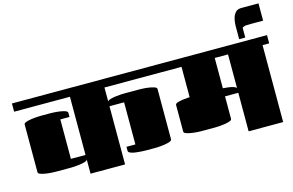

<svg xmlns="http://www.w3.org/2000/svg" viewBox="-106 -1138 2131 1396"><g transform="rotate(-15 960.0 -440.0)"><path d="M0 -579V-641H1100V-579H680V-473Q684 -482 701 -487Q718 -492 739.5 -495Q761 -498 780.5 -499Q800 -500 809 -500H920Q928 -500 948.5 -499Q969 -498 992.5 -494.5Q1016 -491 1033 -485Q1050 -479 1050 -469V-90Q1050 -80 1033 -74Q1016 -68 992.5 -64.5Q969 -61 948.5 -60Q928 -59 920 -59H853Q843 -59 822 -60Q801 -61 778 -64Q755 -67 739 -73.5Q723 -80 723 -90V-121H790V-438H680V0H420V-106Q416 -97 399 -92Q382 -87 360.5 -84Q339 -81 319.5 -80Q300 -79 291 -79H180Q172 -79 151.5 -80Q131 -81 107.5 -84.5Q84 -88 67 -94Q50 -100 50 -110V-469Q50 -479 67 -485Q84 -491 107.5 -494.5Q131 -498 151.5 -499Q172 -500 180 -500H249Q259 -500 280 -499Q301 -498 324 -494.5Q347 -491 363 -485Q379 -479 379 -469V-438H310V-141H420V-579Z M1100 -579V-641H1920V-579H1870V0H1610V-290H1510V-121Q1510 -111 1493 -105Q1476 -99 1452.5 -95.5Q1429 -92 1408.5 -91Q1388 -90 1380 -90H1280Q1272 -90 1251.5 -91Q1231 -92 1207.5 -95.5Q1184 -99 1167 -105Q1150 -111 1150 -121V-321Q1150 -332 1169.5 -338Q1189 -344 1215 -347Q1241 -350 1260 -351V-579ZM1610 -325V-579H1510V-351Q1529 -350 1550.5 -347Q1572 -344 1589 -338.5Q1606 -333 1610 -325Z M1920 -880V-750H1827Q1814 -750 1794 -749Q1774 -748 1763 -738V-665H1717V-765Q1717 -789 1723 -815.5Q1729 -842 1744.5 -861Q1760 -880 1790 -880Z"/></g></svg>

Font: Gajraj One
Style: Regular
Weight: 400
Designer: Saurabh Sharma
Foundry: Saurabh Sharma
Version: Version 1.000